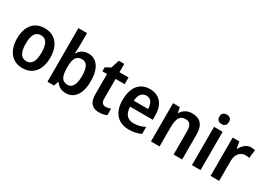

<svg xmlns="http://www.w3.org/2000/svg" viewBox="-1 -1554 3273 2357"><g transform="rotate(30 1636.0 -375.0)"><path d="M518 -272C518 -453 423 -553 283 -553C130 -553 46 -448 46 -272C46 -99 137 10 281 10C434 10 518 -100 518 -272ZM170 -272C170 -390 203 -455 282 -455C361 -455 394 -390 394 -272C394 -154 361 -88 282 -88C204 -88 170 -154 170 -272Z M757 -573V-760H635V0H729L749 -63H757C788 -19 829 10 899 10C1017 10 1093 -89 1093 -272C1093 -455 1017 -552 901 -552C831 -552 786 -520 757 -472H751C754 -502 757 -538 757 -573ZM866 -452C936 -452 968 -392 968 -273C968 -152 934 -90 867 -90C785 -90 757 -149 757 -265V-282C757 -393 784 -452 866 -452Z M1404 -90C1365 -90 1342 -116 1342 -167V-448H1471V-543H1342V-661H1264L1228 -544L1155 -505V-448H1221V-161C1221 -34 1280 10 1370 10C1413 10 1450 1 1477 -12V-104C1455 -96 1429 -90 1404 -90Z M1773 -552C1632 -552 1545 -452 1545 -268C1545 -89 1638 10 1791 10C1863 10 1912 -2 1962 -27V-125C1909 -98 1863 -86 1804 -86C1716 -86 1670 -140 1667 -242H1988V-307C1988 -458 1909 -552 1773 -552ZM1774 -460C1840 -460 1872 -406 1872 -328H1669C1675 -416 1713 -460 1774 -460Z M2370 -553C2305 -553 2250 -524 2219 -470H2213L2197 -543H2102V0H2224V-266C2224 -390 2251 -451 2337 -451C2397 -451 2423 -410 2423 -329V0H2544V-357C2544 -491 2481 -553 2370 -553Z M2745 -752C2705 -752 2677 -733 2677 -685C2677 -638 2705 -618 2745 -618C2784 -618 2812 -638 2812 -685C2812 -733 2784 -752 2745 -752ZM2805 -543H2683V0H2805Z M3205 -553C3142 -553 3092 -506 3064 -450H3058L3041 -543H2947V0H3069V-280C3068 -381 3127 -435 3193 -435C3215 -435 3233 -432 3248 -428L3261 -546C3245 -550 3223 -553 3205 -553Z"/></g></svg>

Font: Noto Sans Thai Looped SemiCondensed SemiBold
Style: Regular
Weight: 600
Width: 4
Designer: Sasikarn Vongin, Ben Mitchell
Foundry: The Fontpad Ltd
Version: Version 1.001